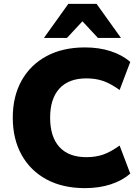

<svg xmlns="http://www.w3.org/2000/svg" viewBox="-20 -961 725 992"><path d="M419 11Q304 11 220.5 -34Q137 -79 91.5 -161Q46 -243 46 -353Q46 -463 91.5 -544.5Q137 -626 220.5 -671Q304 -716 419 -716Q492 -716 552 -696.5Q612 -677 653 -641L598 -496Q552 -529 513.5 -542.5Q475 -556 426 -556Q335 -556 287 -503.5Q239 -451 239 -353Q239 -254 287 -201.5Q335 -149 426 -149Q475 -149 513.5 -162.5Q552 -176 598 -209L653 -64Q612 -28 552 -8.5Q492 11 419 11ZM207 -765 333 -941H479L605 -765H486L406 -851L326 -765Z"/></svg>

Font: Mulish Black
Style: Regular
Weight: 900
Designer: Vernon Adams
Foundry: Vernon Adams
Version: Version 3.603; ttfautohint (v1.8.3)